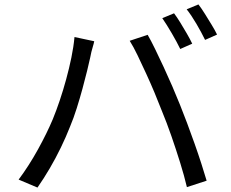

<svg xmlns="http://www.w3.org/2000/svg" viewBox="-20 -839 1040 866"><path d="M765 -779Q778 -762 793 -737.5Q808 -713 822.5 -688Q837 -663 847 -642L793 -618Q778 -649 755 -688.5Q732 -728 712 -757ZM875 -819Q889 -801 904.5 -776Q920 -751 935 -726.5Q950 -702 959 -683L905 -659Q889 -692 866.5 -730.5Q844 -769 822 -797ZM218 -301Q234 -340 249.5 -386Q265 -432 278.5 -481.5Q292 -531 302 -579.5Q312 -628 316 -672L405 -653Q403 -642 399 -629.5Q395 -617 392 -604Q389 -591 387 -580Q382 -557 373 -520Q364 -483 352 -439Q340 -395 326 -350.5Q312 -306 296 -268Q278 -222 254.5 -173.5Q231 -125 204 -79Q177 -33 149 7L64 -29Q111 -92 151.5 -165.5Q192 -239 218 -301ZM710 -339Q695 -378 677 -421Q659 -464 639 -507.5Q619 -551 600.5 -589.5Q582 -628 565 -655L646 -682Q661 -656 679.5 -618Q698 -580 718 -537Q738 -494 757 -450Q776 -406 792 -366Q807 -329 824 -283.5Q841 -238 857.5 -191.5Q874 -145 888 -101.5Q902 -58 912 -24L823 5Q811 -46 792.5 -105.5Q774 -165 753 -225.5Q732 -286 710 -339Z"/></svg>

Font: Farlight84_Sys_V01
Style: Regular
Weight: 400
Designer: Ryoko NISHIZUKA  (kana, bopomofo & ideographs); Paul D. Hunt (Latin, Greek & Cyrillic); Sandoll Communications , Soo-you
Foundry: Adobe
Version: Version 2.004;October 29, 2024;FontCreator 14.0.0.2814 64-bi